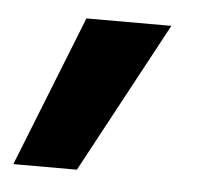

<svg xmlns="http://www.w3.org/2000/svg" viewBox="-39 -154 339 313"><g transform="rotate(5 130.5 2.5)"><path d="M97 126H-7L91 -121H230Z"/></g></svg>

Font: Hind Siliguri SemiBold
Style: Regular
Weight: 600
Designer: Jyotish Sonowal
Foundry: Indian Type Foundry
Version: Version 1.001;PS 1.0;hotconv 1.0.86;makeotf.lib2.5.63406; tt